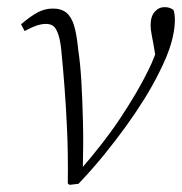

<svg xmlns="http://www.w3.org/2000/svg" viewBox="-20 -514 510 538"><path d="M170 0Q171 -83 168 -149Q165 -215 161 -267Q157 -319 153 -360Q150 -397 144 -415.5Q138 -434 130 -440.5Q122 -447 109 -447Q96 -447 81.5 -442Q67 -437 49 -427L39 -446Q66 -469 86 -479.5Q106 -490 128 -490Q152 -490 166 -478.5Q180 -467 187.5 -442.5Q195 -418 199 -376Q205 -337 208 -285.5Q211 -234 212.5 -172Q214 -110 212 -37L206 -39Q238 -76 266 -112Q294 -148 317.5 -183.5Q341 -219 361 -253Q381 -287 396 -318Q405 -336 412 -354Q419 -372 426 -398L419 -336L410 -390Q408 -401 405 -416.5Q402 -432 402 -443Q402 -468 413.5 -481Q425 -494 441 -494Q450 -494 456.5 -491.5Q463 -489 466 -486Q468 -481 469 -474Q470 -467 470 -456Q470 -430 460 -394Q450 -358 424 -307Q407 -273 384 -236Q361 -199 332.5 -159.5Q304 -120 271 -79.5Q238 -39 200 1L175 4Z"/></svg>

Font: Source Serif 4 18pt Light
Style: Italic
Weight: 300
Italic angle: -12°
Designer: Frank Grießhammer
Foundry: Adobe Systems Incorporated
Version: Version 4.004;hotconv 1.0.116;makeotfexe 2.5.65601